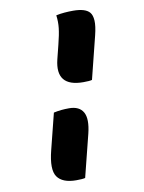

<svg xmlns="http://www.w3.org/2000/svg" viewBox="-99 -834 799 1067"><g transform="rotate(-10 300.0 -300.5)"><path d="M293 -757Q316 -762 340.5 -764Q365 -766 389 -766Q458 -766 482 -738Q495 -723 497 -692Q499 -661 486 -609L426 -369Q413 -365 377 -365Q220 -365 256 -514L276 -594Q290 -649 294 -684.5Q298 -720 293 -757ZM186 -227Q209 -232 229.5 -234Q250 -236 273 -236Q331 -236 352.5 -197.5Q374 -159 354 -78L294 161Q279 165 244 165Q166 165 137 123.5Q108 82 135 -24Z"/></g></svg>

Font: Recursive Mn Csl St Blk
Style: Italic
Weight: 900
Italic angle: -15°
Monospace: yes
Version: Version 1.079;hotconv 1.0.112;makeotfexe 2.5.65598; ttfautoh